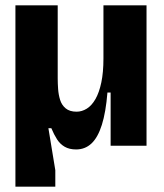

<svg xmlns="http://www.w3.org/2000/svg" viewBox="-20 -548 615 722"><path d="M38 154V-528H197V-253Q197 -235 198.5 -213.5Q200 -192 206 -172.5Q212 -153 227 -140.5Q242 -128 268 -128Q288 -128 306.5 -139.5Q325 -151 339 -175.5Q353 -200 361 -238Q369 -276 369 -328V-528H531V-229V0H396V-200H384Q378 -126 363 -78.5Q348 -31 324 -8.5Q300 14 266 14Q241 14 223.5 4Q206 -6 194.5 -24Q183 -42 173 -66H162L188 92V154Z"/></svg>

Font: Bricolage Grotesque 72pt ExtraBold
Style: Regular
Weight: 800
Designer: Mathieu Triay
Foundry: Atelier Triay
Version: Version 1.001;gftools[0.9.33.dev8+g029e19f]